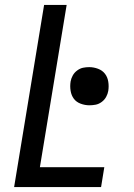

<svg xmlns="http://www.w3.org/2000/svg" viewBox="-20 -755 540 775"><path d="M37 0 158 -735H249L141 -80H401L388 0ZM341 -330Q323 -330 305.5 -336.5Q288 -343 278 -356.5Q268 -370 265 -388.5Q262 -407 265 -426Q267 -438 273.5 -450Q280 -462 291.5 -470.5Q303 -479 315 -481.5Q327 -484 340 -484Q358 -484 375.5 -477.5Q393 -471 403.5 -457.5Q414 -444 417 -425.5Q420 -407 417 -388Q415 -376 408.5 -364Q402 -352 390.5 -343.5Q379 -335 366.5 -332.5Q354 -330 341 -330Z"/></svg>

Font: Iosevka Medium Oblique
Style: Regular
Weight: 500
Italic angle: -9°
Monospace: yes
Designer: Belleve Invis
Foundry: Belleve Invis
Version: Version 32.5.0; ttfautohint (v1.8.4)